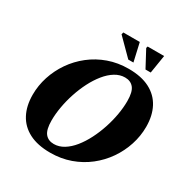

<svg xmlns="http://www.w3.org/2000/svg" viewBox="-199 -1048 1186 1226"><g transform="rotate(30 394.0 -435.0)"><path d="M243.5 -168.5Q243.5 -101 266.2 -72.8Q289 -44.5 330.5 -44.5Q368.5 -44.5 403.5 -66Q438.5 -87.5 468.8 -125Q499 -162.5 523.2 -210Q547.5 -257.5 565 -310.5Q582.5 -363.5 591.8 -416.5Q601 -469.5 601 -516.5Q601 -584 578.2 -612.2Q555.5 -640.5 514 -640.5Q476 -640.5 441 -619Q406 -597.5 375.8 -560Q345.5 -522.5 321.2 -475Q297 -427.5 279.5 -374.5Q262 -321.5 252.8 -268.5Q243.5 -215.5 243.5 -168.5ZM787.5 -434.5Q787.5 -366.5 766.2 -301Q745 -235.5 705.5 -178.2Q666 -121 610.5 -77.5Q555 -34 486.2 -9.5Q417.5 15 338 15Q245 15 182.5 -17.2Q120 -49.5 88.5 -109Q57 -168.5 57 -250.5Q57 -318.5 78.2 -384Q99.5 -449.5 139 -506.8Q178.5 -564 234 -607.5Q289.5 -651 358.2 -675.5Q427 -700 506.5 -700Q600 -700 662.2 -667.8Q724.5 -635.5 756 -576Q787.5 -516.5 787.5 -434.5ZM511.5 -749.5H473.5L355.5 -868L359.5 -883.5H481ZM639 -749.5H600.5L535.5 -871L539 -883.5H660.5Z"/></g></svg>

Font: Newsreader 36pt ExtraBold
Style: Italic
Weight: 800
Italic angle: -17°
Designer: Hugues Gentile
Foundry: Production Type
Version: Version 1.003